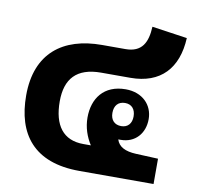

<svg xmlns="http://www.w3.org/2000/svg" viewBox="-73 -701 801 777"><g transform="rotate(10 328.0 -313.0)"><path d="M302 0H607V-104L516 -108C471 -110 444 -124 435 -153C438 -153 441 -153 445 -153C504 -153 542 -196 542 -255C542 -313 499 -358 430 -358C340 -358 297 -297 297 -219C297 -178 310 -141 330 -110H299C216 -110 175 -165 175 -264C175 -356 219 -407 320 -407H440C564 -407 631 -480 637 -605L492 -626C489 -561 468 -518 400 -518H304C144 -518 37 -438 37 -264C37 -106 114 0 302 0ZM437 -208C410 -208 393 -225 393 -255C393 -285 409 -303 437 -303C464 -303 480 -285 480 -255C480 -226 464 -208 437 -208Z"/></g></svg>

Font: Noto Sans Thai Looped SemiCondensed
Style: Bold
Weight: 700
Width: 4
Designer: Sasikarn Vongin, Ben Mitchell
Foundry: The Fontpad Ltd
Version: Version 1.001